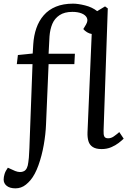

<svg xmlns="http://www.w3.org/2000/svg" viewBox="-53 -802 698 1051"><path d="M32 229Q1 229 -16 215.5Q-33 202 -33 181Q-33 167 -28 150.5Q-23 134 -10 116L30 134Q58 145 78 135Q98 125 102 86Q104 74 105 61Q106 48 106.5 35Q107 22 108 8Q109 -6 109 -21L125 -451H39L45 -501L126 -509L129 -559Q132 -607 146 -647.5Q160 -688 186.5 -718.5Q213 -749 253 -765.5Q293 -782 347 -782Q374 -782 412.5 -772.5Q451 -763 479 -741L522 -767L537 -756L514 -87Q513 -65 518 -55Q523 -45 539 -45Q555 -45 569.5 -55Q584 -65 600 -79L624 -43Q614 -33 596.5 -19.5Q579 -6 555.5 4Q532 14 503 14Q472 14 454.5 2.5Q437 -9 431 -29.5Q425 -50 426 -77L449 -616Q436 -618 423.5 -625.5Q411 -633 403 -643L418 -668Q430 -689 422.5 -704.5Q415 -720 394 -728.5Q373 -737 343 -737Q300 -737 273 -719Q246 -701 233.5 -671.5Q221 -642 218 -603L213 -508H357L354 -451H213L199 -122Q197 -68 186.5 -8.5Q176 51 157.5 102.5Q139 154 114 184Q102 198 89 208.5Q76 219 61.5 224Q47 229 32 229Z"/></svg>

Font: Literata 18pt
Style: Italic
Weight: 400
Italic angle: -2°
Designer: Latin by Veronika Burian and Jose Scaglione. Greek by Irene Vlachou. Cyrillic by Vera Evstafieva
Foundry: TypeTogether
Version: Version 3.103;gftools[0.9.29]